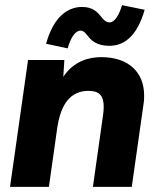

<svg xmlns="http://www.w3.org/2000/svg" viewBox="-20 -726 616 746"><path d="M19 0H170L202 -226C216 -325 256 -373 324 -373C365 -373 383 -355 383 -311C383 -301 382 -289 380 -276L341 0H492L538 -324C540 -335 540 -345 540 -355C540 -446 479 -504 373 -504C325.5 -504 266 -488.5 226 -427.5L230 -493H89ZM159 -556 243 -538C254 -578 272 -607 293 -607C304 -607 311 -599 319 -589C333 -571 353 -548 405 -548C466 -548 514 -590 542 -688L454 -706C443 -667 425 -639 406 -639C391 -639 383 -649 373 -661C359 -678 342 -699 299 -699C237 -699 186 -653 159 -556Z"/></svg>

Font: HK Grotesk Black
Style: Italic
Weight: 900
Italic angle: -16°
Designer: Alfredo Marco Pradil
Foundry: Hanken Design Co.
Version: Version 3.001;FEAKit 1.0